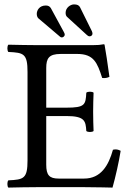

<svg xmlns="http://www.w3.org/2000/svg" viewBox="-20 -850 597 872"><path d="M147 -787C147 -778 150 -771 154 -767L253 -683C255 -681 258 -680 261 -680C266 -680 274 -685 274 -693C274 -696 272.8 -699.4 270.3 -704L211 -813C206 -821 199 -825 188 -825C159 -825 147 -803.2 147 -787ZM278 -792C278 -784 280 -777 285 -773L373 -692.5C377.4 -688.5 381.4 -685 387 -685C394 -685 400 -690 400 -697C400 -699 399.4 -704.2 397.5 -708L343 -818C338 -826 331 -830 316 -830C300.3 -830 278 -815.3 278 -792ZM281 -361H190V-541C190 -585 202 -605 256 -605H331C406 -605 422 -565 444 -496C456.4 -494.2 467.2 -496.3 477 -501C472 -542 457 -638 455 -646C455 -648 454 -649 451 -649C434 -646 426 -645 402 -645H147C116.5 -645 58 -646 18 -647C12 -641 12 -620 18 -614C88 -611 105 -606 105 -523V-122C105 -39 88 -34 18 -31C12 -25 12 -4 18 2C55 1 115 0 148 0H363C411 0 491 2 491 2C505 -48 520 -114 528 -165C517.6 -171 506.1 -173.2 493 -170C473 -98 438 -39 362 -39H246C204 -39 190 -55 190 -102V-323H281C366 -323 369 -300 372 -255C378 -249 399 -249 405 -255C404 -281 403 -308.7 403 -343C403 -371 404 -405 405 -429C399 -435 378 -435 372 -429C369 -374 366 -361 281 -361Z"/></svg>

Font: Libertinus Serif
Style: Regular
Weight: 400
Designer: Philipp H. Poll
Foundry: Khaled Hosny
Version: Version 6.2